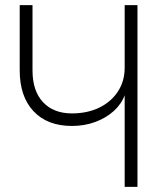

<svg xmlns="http://www.w3.org/2000/svg" viewBox="-20 -730 640 750"><path d="M467 0V-358Q454 -323 424 -296Q394 -269 352 -253.5Q310 -238 261 -238Q165 -238 111 -295.5Q57 -353 57 -455V-710H107V-455Q107 -375 148 -331Q189 -287 261 -287Q321 -287 367.5 -309.5Q414 -332 440.5 -372.5Q467 -413 467 -465V-710H517V0Z"/></svg>

Font: Geist Mono UltraLight
Style: Regular
Weight: 200
Monospace: yes
Designer: Basement.studio, Andrés Briganti, Mateo Zaragoza
Foundry: Basement.studio, Vercel, Andrés Briganti, Guido Ferreyra, Mateo Zaragoza
Version: Version 1.400; ttfautohint (v1.8.4.7-5d5b)